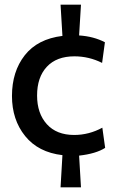

<svg xmlns="http://www.w3.org/2000/svg" viewBox="-20 -654 494 818"><path d="M317 9 325 144H238L246 7Q143 -5 87 -74.5Q31 -144 31 -245Q31 -349 85.5 -418.5Q140 -488 246 -501L238 -634H325L317 -503Q379 -499 427 -474L415 -386Q359 -414 297 -414Q221 -414 179.5 -369.5Q138 -325 138 -247Q138 -171 179.5 -125Q221 -79 296 -79Q359 -79 416 -110L428 -24Q389 1 317 9Z"/></svg>

Font: Cabin Medium
Style: Regular
Weight: 500
Designer: Pablo Impallari
Foundry: Pablo Impallari. http://www.impallari.com Igino Marini. http://www.ikern.com
Version: Version 2.001